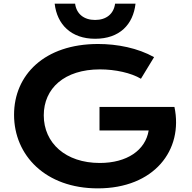

<svg xmlns="http://www.w3.org/2000/svg" viewBox="-20 -1011 1040 1041"><path d="M56.2 -388.7C56.2 -168.5 227.1 10.3 510.3 10.3C815.4 10.3 975.1 -196.8 925.8 -431.2L925.3 -430.7V-431.2H519.5V-303.7H786.1C768.6 -196.3 668.5 -127.4 521 -127.4C335.9 -127.4 217.3 -235.4 217.3 -385.7C217.3 -531.7 329.1 -634.8 522 -634.8C605 -634.8 691.4 -615.7 744.1 -584L815.4 -701.2C727.1 -750.5 616.7 -772.5 511.7 -772.5C220.2 -772.5 56.2 -604 56.2 -388.7ZM495.6 -800.8C628.9 -800.8 702.1 -878.4 714.8 -991.2H604C596.7 -935.5 556.2 -902.8 495.6 -902.8C435.1 -902.8 394.5 -935.5 387.2 -991.2H276.4C289.1 -878.4 365.7 -800.8 495.6 -800.8Z"/></svg>

Font: Krona One
Style: Regular
Weight: 400
Designer: Yvonne Schüttler
Foundry: Yvonne Schüttler
Version: Version 1.002